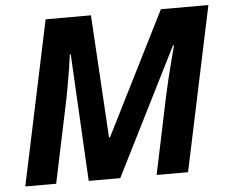

<svg xmlns="http://www.w3.org/2000/svg" viewBox="-51 -773 987 832"><g transform="rotate(-5 442.5 -357.0)"><path d="M25.9 0 176.8 -713.9H374L405.8 -180.2H410.2L678.2 -713.9H884.8L733.9 0H597.2L668 -337.9Q675.3 -371.6 684.6 -410.2Q693.8 -448.7 703.6 -486.3Q713.4 -523.9 721.2 -553.2H716.8L439 0H301.8L272 -553.2H268.1Q265.6 -531.7 259.8 -495.1Q253.9 -458.5 246.3 -415.8Q238.8 -373 230 -332L160.2 0Z"/></g></svg>

Font: Open Sans
Style: Bold Italic
Weight: 700
Italic angle: -12°
Designer: Monotype Design Team
Foundry: Monotype Imaging Inc.
Version: Version 3.003; ttfautohint (v1.8.4)